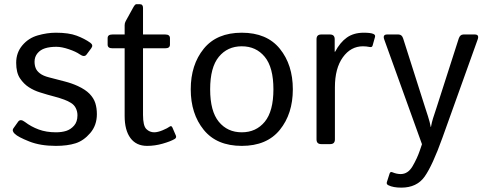

<svg xmlns="http://www.w3.org/2000/svg" viewBox="-20 -674 2267 898"><path d="M49.3 -47.9Q34.2 -62 43 -74.2L64.9 -105Q75.7 -119.6 96.7 -103.5Q125.5 -81.5 160.9 -68.4Q196.3 -55.2 241.7 -55.2Q268.6 -55.2 289.6 -61.8Q310.5 -68.4 326.4 -86.4Q342.3 -104.5 342.3 -134.8Q342.3 -152.3 334.7 -168Q327.1 -183.6 311.3 -193.1Q295.4 -202.6 280.3 -208Q255.4 -217.3 230.7 -223.4Q206.1 -229.5 166 -242.2Q139.2 -250.5 115.2 -265.9Q91.3 -281.2 73.5 -307.6Q55.7 -334 55.7 -380.4Q55.7 -427.7 84.5 -461.9Q113.3 -496.1 156.7 -508.5Q200.2 -521 241.2 -521Q301.8 -521 338.6 -507.1Q375.5 -493.2 402.3 -474.1Q418 -462.9 406.7 -448.2L384.8 -418.9Q374.5 -404.8 353 -419.9Q335 -432.6 301.8 -443.8Q268.6 -455.1 243.7 -455.1Q212.9 -455.1 190.9 -448.2Q168.9 -441.4 155.3 -424.8Q141.6 -408.2 141.6 -385.7Q141.6 -368.7 147 -355.2Q152.3 -341.8 167 -330.6Q181.6 -319.3 208 -312.5Q249 -301.8 283 -293Q316.9 -284.2 344.2 -271.5Q379.9 -254.9 399.2 -234.9Q418.5 -214.8 425.8 -191.7Q433.1 -168.5 433.1 -140.1Q433.1 -87.9 402.1 -51.8Q371.1 -15.6 333 -3.7Q294.9 8.3 241.2 8.3Q168.5 8.3 116.5 -12.5Q64.5 -33.2 49.3 -47.9Z M505.4 -448.2Q483.4 -448.2 483.4 -465.3V-495.6Q483.4 -512.7 505.4 -512.7H563V-556.6Q563 -566.4 567.9 -575.2L602.1 -637.2Q611.3 -654.3 617.2 -654.3H634.3Q648.9 -654.3 648.9 -637.2V-512.7H752.9Q774.9 -512.7 774.9 -495.6V-465.3Q774.9 -448.2 752.9 -448.2H648.9V-137.2Q648.9 -85.9 664.3 -70.6Q679.7 -55.2 701.2 -55.2Q717.8 -55.2 741 -64.9Q764.2 -74.7 772.9 -81.5Q781.7 -88.4 786.6 -77.1L802.7 -39.6Q806.6 -29.8 796.9 -23.9Q777.8 -12.7 741.2 -2.2Q704.6 8.3 668 8.3Q617.2 8.3 590.1 -28.3Q563 -64.9 563 -131.8V-448.2Z M872.1 -256.3Q872.1 -371.1 932.9 -446Q993.7 -521 1110.8 -521Q1228 -521 1288.8 -446Q1349.6 -371.1 1349.6 -256.3Q1349.6 -141.6 1288.8 -66.7Q1228 8.3 1110.8 8.3Q993.7 8.3 932.9 -66.7Q872.1 -141.6 872.1 -256.3ZM962.9 -256.3Q962.9 -153.8 1003.4 -104.5Q1043.9 -55.2 1110.8 -55.2Q1177.7 -55.2 1218.3 -104.5Q1258.8 -153.8 1258.8 -256.3Q1258.8 -358.9 1218.3 -408.2Q1177.7 -457.5 1110.8 -457.5Q1043.9 -457.5 1003.4 -408.2Q962.9 -358.9 962.9 -256.3Z M1482.4 0Q1460.4 0 1460.4 -22V-490.7Q1460.4 -512.7 1482.4 -512.7H1523.4Q1545.4 -512.7 1545.4 -490.7V-432.1H1547.4Q1570.8 -476.1 1602.5 -498.5Q1634.3 -521 1681.6 -521Q1712.9 -521 1725.6 -515.6Q1736.8 -511.2 1733.9 -501L1722.7 -460.9Q1720.2 -452.1 1710 -454.1Q1692.9 -457.5 1677.7 -457.5Q1620.6 -457.5 1583.5 -406Q1546.4 -354.5 1546.4 -265.6V-22Q1546.4 0 1524.4 0Z M1777.3 -488.8Q1768.6 -512.7 1790.5 -512.7H1843.8Q1859.9 -512.7 1865.7 -493.7L1968.3 -171.4Q1972.7 -158.2 1981.7 -130.1Q1990.7 -102.1 1994.6 -80.1H1995.6Q1999.5 -102.1 2005.1 -119.9Q2010.7 -137.7 2022 -171.4L2125.5 -493.7Q2131.8 -512.7 2147.5 -512.7H2200.7Q2222.7 -512.7 2213.9 -488.8L2049.3 -29.8Q2002.9 99.6 1966.3 151.6Q1929.7 203.6 1856.9 203.6Q1818.8 203.6 1796.4 192.4Q1786.1 187.5 1789.6 177.2L1802.2 137.7Q1805.7 127.4 1815.4 131.8Q1835.4 140.1 1854 140.1Q1888.2 140.1 1909.7 103.3Q1931.2 66.4 1943.8 29.3L1953.6 0.5Z"/></svg>

Font: Istok Web
Style: Regular
Weight: 400
Designer: Andrey V. Panov
Foundry: Andrey V. Panov
Version: Version 1.0.2g